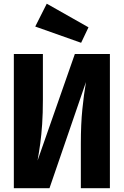

<svg xmlns="http://www.w3.org/2000/svg" viewBox="-20 -997 655 1017"><path d="M53.3 0V-710.8H207.2V-469.7Q207.2 -396.4 203.3 -339.5Q199.5 -282.6 193.1 -236.2Q186.7 -189.7 179 -146.7L376.4 -710.8H562.1V0H408.2V-235.9Q408.2 -339.5 416.2 -418.2Q424.1 -496.9 435.4 -562.6L242.1 0ZM227.7 -977.4 448.7 -852.3 409.7 -770.3 166.7 -856.4Z"/></svg>

Font: FiraCode Nerd Font
Style: Bold
Weight: 700
Designer: Carrois Corporate, Edenspiekermann AG, Nikita Prokopov
Foundry: Carrois Corporate, Edenspiekermann AG, Nikita Prokopov
Version: Version 6.002;Nerd Fonts 2.1.0